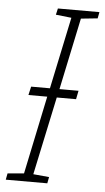

<svg xmlns="http://www.w3.org/2000/svg" viewBox="-52 -748 427 783"><g transform="rotate(5 161.5 -357.0)"><path d="M2 0 7 -26 74 -32 141 -352H64L72 -387H149L211 -681L147 -688L153 -714H323L318 -688L250 -681L188 -387H266L259 -352H180L112 -32L177 -26L172 0Z"/></g></svg>

Font: Noto Sans Disp ExtLt
Style: Italic
Weight: 200
Italic angle: -12°
Designer: Monotype Design Team
Foundry: Monotype Imaging Inc.
Version: Version 2.000;GOOG;noto-source:20170915:90ef993387c0